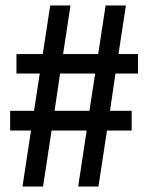

<svg xmlns="http://www.w3.org/2000/svg" viewBox="-20 -680 540 700"><path d="M62 0 93 -204H17V-276H104L125 -412H40V-483H136L163 -660H237L210 -483H338L365 -660H439L412 -483H483V-412H401L381 -276H460V-204H370L339 0H265L296 -204H168L137 0ZM179 -276H306L327 -412H199Z"/></svg>

Font: Bricolage Grotesque 12pt Condensed
Style: Regular
Weight: 400
Width: 3
Designer: Mathieu Triay
Foundry: Atelier Triay
Version: Version 1.001; ttfautohint (v1.8.4.7-5d5b);gftools[0.9.33.de